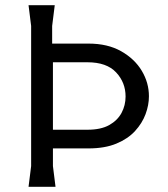

<svg xmlns="http://www.w3.org/2000/svg" viewBox="-20 -720 647 740"><path d="M90 0 100 -80V-620L90 -700H191L181 -620V-552H321Q395 -552 447 -522.5Q499 -493 526.5 -447Q554 -401 554 -349Q554 -315 541 -280Q528 -245 500.5 -215Q473 -185 428.5 -166.5Q384 -148 321 -148H184V-80L194 0ZM184 -220H317Q369 -220 401 -238Q433 -256 448.5 -285Q464 -314 464 -348Q464 -402 427.5 -441Q391 -480 317 -480H184Z"/></svg>

Font: AR One Sans
Style: Regular
Weight: 400
Designer: Niteesh Yadav
Foundry: Niteesh Yadav
Version: Version 1.001;gftools[0.9.33]